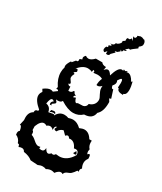

<svg xmlns="http://www.w3.org/2000/svg" viewBox="-218 -744 880 1040"><g transform="rotate(30 222.0 -224.0)"><path d="M204.1 217.8 158.7 214.8Q138.7 197.8 104.5 193.4Q98.6 180.2 85 180.2Q75.2 180.2 65.9 185.1L61.5 171.9L52.2 168.9Q44.4 143.6 21 133.8L20 123.5Q20 110.4 28.3 106.4Q23.9 76.7 13.7 76.7L11.7 77.1L19 43.9L18.1 28.3Q18.1 -5.9 42.5 -18.6V-22Q42.5 -37.6 60.5 -37.6L61.5 -45.9Q18.6 -81.5 18.6 -110.8Q18.6 -125 28.8 -137.7L20 -152.8Q44.4 -171.4 62 -171.4Q70.3 -171.4 77.1 -167.5L99.6 -184.1Q97.2 -190.9 91.3 -190.9L85.4 -189.5L87.9 -202.6Q61.5 -241.2 61.5 -279.8Q61.5 -298.3 66.4 -312.5L64.5 -320.8Q64.5 -334.5 80.6 -358.9L85.4 -356.4L102.1 -376.5L106 -376Q114.3 -376 114.3 -386.7L113.8 -393.1L127.9 -398.4L125.5 -407.7Q125.5 -416.5 135.3 -425.3Q145 -418.5 153.8 -418.5Q170.4 -418.5 189.5 -439H230Q237.8 -426.8 259.8 -426.8L256.3 -406.2Q266.6 -419.9 276.4 -419.9Q288.6 -419.9 301.3 -398.4Q318.8 -458 341.8 -458L350.6 -456.1L350.1 -464.4L360.4 -460L373.5 -466.8L369.6 -458.5L378.4 -460Q399.4 -460 417.5 -425.8L423.8 -431.2Q431.6 -402.8 431.6 -381.3Q431.6 -351.6 413.6 -348.1L415 -341.8Q377.9 -342.3 377.9 -360.4L371.1 -363.8L372.6 -390.1Q372.6 -413.6 365.7 -413.6Q359.9 -413.6 348.1 -394Q351.6 -389.2 351.6 -382.3Q351.6 -370.6 339.8 -358.4Q342.8 -341.3 350.1 -341.3L354 -342.3L370.1 -292L359.4 -288.6L369.6 -272V-264.6Q369.6 -210.9 343.3 -188.5Q336.9 -146 285.6 -145Q261.7 -122.6 229 -122.6Q194.3 -122.6 149.4 -151.4Q144 -138.7 124 -138.7L112.8 -139.6Q123 -129.9 123 -124Q123 -119.1 113.8 -113.8Q104.5 -108.4 104.5 -106Q104.5 -103 108.9 -99.6L97.7 -98.6L96.2 -106.9Q96.2 -117.2 107.9 -124Q101.6 -130.4 95.7 -130.4Q83.5 -130.4 78.1 -94.2Q106 -89.4 111.3 -59.1L142.6 -64.9L147 -59.1Q164.6 -90.8 194.8 -90.8Q209 -90.8 220.7 -85.9Q236.8 -91.3 247.6 -91.3Q274.9 -91.3 298.8 -67.4Q316.9 -75.7 329.1 -75.7Q357.4 -75.7 377 -43H392.6L392.1 -33.2Q392.1 -10.3 405.8 3.4L403.8 16.1Q403.8 25.4 408.2 33.2Q414.1 26.4 418 26.4Q425.3 26.4 425.3 51.3Q413.6 65.9 413.6 83Q413.6 98.1 422.4 114.7Q414.1 120.1 414.1 130.4L415 139.2L409.2 136.2Q406.2 136.2 403.3 140.6Q400.4 145 396.2 150.6Q392.1 156.2 385.7 162.1Q379.4 168 370.1 170.9Q348.1 178.2 346.2 192.9Q340.3 188.5 334 188.5Q319.8 188.5 303.7 209.5Q292 205.6 284.7 205.6Q269 205.6 253.9 214.8Q243.7 210.4 232.9 210.4Q219.2 210.4 204.1 217.8ZM217.3 -177.2Q221.2 -177.2 225.1 -181.2L257.3 -182.6Q276.4 -187 278.8 -207Q295.9 -211.4 305.9 -223.6Q315.9 -235.8 315.9 -252.4Q315.9 -259.8 312.5 -266.8Q309.1 -273.9 304.9 -281.7Q300.8 -289.6 297.4 -298.3Q293.9 -307.1 293.9 -318.4L294.4 -329.1Q283.2 -315.9 270 -315.9L263.7 -316.9Q263.7 -341.3 272.9 -360.4Q260.7 -368.2 240.2 -368.2L215.8 -365.7L217.3 -371.6Q217.3 -377.9 208.5 -379.4L206.1 -365.7Q193.8 -372.1 179.7 -372.1Q148.9 -372.1 120.6 -336.9L128.9 -340.3Q135.7 -340.3 136.7 -325.7L121.6 -314.5L130.9 -309.1Q123 -295.4 123 -284.2Q123 -276.9 130.4 -267.8Q137.7 -258.8 137.7 -254.9Q137.7 -249 127.4 -247.1Q134.8 -238.3 141.1 -238.3L145.5 -239.3L147 -213.9L152.3 -213.4Q167 -213.4 172.9 -227.1H180.2Q180.2 -215.8 196.8 -210.9Q187 -207 187 -200.2L187.5 -196.3L201.7 -201.7Q208.5 -177.2 217.3 -177.2ZM116.2 -63.5 119.1 -77.1 135.3 -80.1Q147.9 -80.1 147.9 -66.4Q144 -70.3 137.7 -70.3Q128.9 -70.3 116.2 -63.5ZM179.7 137.7Q198.2 137.7 199.2 114.7Q210 135.7 221.2 135.7Q229 135.7 237.3 125.5L246.1 127.4Q254.9 127.4 260.7 117.2L281.2 119.1Q329.1 119.1 360.4 65.9Q360.4 40 339.4 40L329.6 41.5Q314.5 7.3 288.1 7.3L279.8 8.3Q273.9 -2 267.1 -2Q260.3 -2 253.9 5.9L232.4 -15.6Q212.4 -11.2 201.2 9.3Q186 8.8 186 0.5L192.4 -13.2Q179.7 -13.2 179.7 4.9L180.2 12.7Q168.9 1.5 158.7 1.5Q148.9 1.5 139.2 9.8Q130.4 3.9 122.6 3.9Q100.6 3.9 85.4 43.9L85.9 67.9Q94.7 70.3 94.7 87.4V92.8Q107.4 95.2 125.2 111.3Q143.1 127.4 154.8 127.4L168.5 125.5L167 135.7ZM349.1 67.4 338.4 65.9 348.6 47.4Q356.4 56.6 356.4 62.5Q356.4 67.4 349.1 67.4ZM230.5 -488.3 223.6 -489.3V-505.4L211.9 -492.2Q200.7 -496.1 200.7 -505.9Q200.7 -514.2 205.6 -523.4L215.3 -525.9L213.4 -536.1Q213.4 -539.1 215.3 -539.1L220.2 -536.6L228.5 -545.4L215.8 -549.3Q228 -549.8 232.7 -552.5Q237.3 -555.2 238.8 -558.3Q240.2 -561.5 240.7 -564Q241.2 -566.4 245.6 -566.4L246.1 -565.9Q250.5 -565.9 259.3 -573.5Q268.1 -581.1 268.1 -588.4L267.1 -594.2L279.8 -602.5L279.3 -608.9Q279.3 -621.6 285.6 -621.6L291.5 -620.6Q298.3 -620.6 303.7 -631.8L314 -620.6L305.2 -644L310.5 -644.5L314.5 -641.1Q318.4 -641.1 323.7 -652.3L321.8 -658.2L339.8 -664.6Q351.6 -664.6 358.4 -660.2L362.8 -658.2L363.3 -660.2Q375 -651.9 375 -636.7Q375 -628.9 372.3 -624.8Q369.6 -620.6 366.7 -618.2Q363.8 -615.7 361.1 -613.8Q358.4 -611.8 358.4 -608.9L361.3 -602.1Q331.1 -580.6 325.7 -573.2L317.4 -575.2L301.8 -561.5L314 -559.6Q307.1 -553.7 300.3 -553.7L295.9 -554.2L296.4 -548.3L290 -541.5L281.7 -549.3L285.2 -539.6L272 -528.3Q258.3 -526.4 258.3 -523.9L265.6 -521L245.1 -500.5Q243.2 -488.3 230.5 -488.3Z"/></g></svg>

Font: Truetypewriter PolyglOTT
Style: Regular
Weight: 400
Designer: Sergey Beatoff a.k.a. Sam_T
Version: Version 3.76